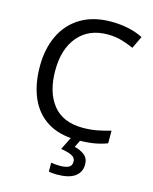

<svg xmlns="http://www.w3.org/2000/svg" viewBox="-138 -814 909 1144"><g transform="rotate(15 316.0 -242.0)"><path d="M403 -645Q288 -645 222 -568Q156 -491 156 -357Q156 -224 217.5 -146.5Q279 -69 402 -69Q449 -69 491 -77Q533 -85 573 -97V-19Q533 -4 490.5 3Q448 10 389 10Q280 10 207 -35Q134 -80 97.5 -163Q61 -246 61 -358Q61 -466 100.5 -548.5Q140 -631 217 -677.5Q294 -724 404 -724Q517 -724 601 -682L565 -606Q532 -621 491.5 -633Q451 -645 403 -645ZM473 139Q473 187 436 213.5Q399 240 325 240Q293 240 275 235V180Q284 182 299 183.5Q314 185 328 185Q364 185 383 175.5Q402 166 402 141Q402 115 375.5 103Q349 91 311 86L354 0H412L386 53Q422 61 447.5 81Q473 101 473 139Z"/></g></svg>

Font: Noto Sans Tifinagh Ghat
Style: Regular
Weight: 400
Designer: JamraPatel
Foundry: JamraPatel LLC
Version: Version 2.006; ttfautohint (v1.8.4.7-5d5b)